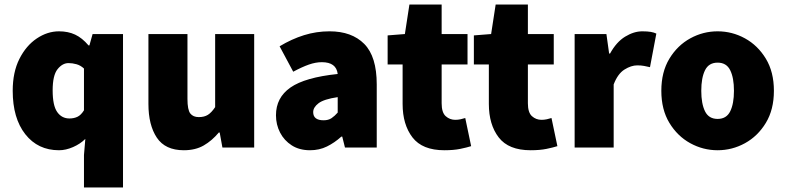

<svg xmlns="http://www.w3.org/2000/svg" viewBox="-20 -650 3462 846"><path d="M350 176V33L356 -38Q334 -16 302 -2Q270 12 240 12Q147 12 91.5 -58.5Q36 -129 36 -250Q36 -332 65.5 -390.5Q95 -449 142 -480.5Q189 -512 240 -512Q280 -512 311 -497.5Q342 -483 370 -450H374L388 -500H522V176ZM286 -128Q306 -128 321.5 -135.5Q337 -143 350 -164V-348Q335 -362 317 -367Q299 -372 282 -372Q255 -372 233.5 -345Q212 -318 212 -252Q212 -185 232 -156.5Q252 -128 286 -128Z M790 12Q708 12 671 -43.5Q634 -99 634 -192V-500H806V-214Q806 -166 818.5 -150Q831 -134 856 -134Q880 -134 896 -144Q912 -154 928 -178V-500H1100V0H960L948 -66H944Q914 -30 877.5 -9Q841 12 790 12Z M1346 12Q1299 12 1265.5 -9.5Q1232 -31 1214 -66Q1196 -101 1196 -142Q1196 -220 1260 -264.5Q1324 -309 1468 -324Q1462 -376 1398 -376Q1371 -376 1341 -365.5Q1311 -355 1272 -334L1212 -446Q1265 -478 1319.5 -495Q1374 -512 1432 -512Q1530 -512 1585 -456.5Q1640 -401 1640 -278V0H1500L1488 -48H1484Q1454 -21 1420.5 -4.5Q1387 12 1346 12ZM1406 -120Q1427 -120 1441 -129.5Q1455 -139 1468 -154V-222Q1407 -213 1383.5 -195Q1360 -177 1360 -156Q1360 -120 1406 -120Z M1938 12Q1841 12 1797.5 -44.5Q1754 -101 1754 -192V-366H1688V-494L1764 -500L1784 -630H1926V-500H2040V-366H1926V-195Q1926 -154 1944 -138Q1962 -122 1986 -122Q1998 -122 2009.5 -124.5Q2021 -127 2030 -130L2056 -6Q2037 0 2008 6Q1979 12 1938 12Z M2318 12Q2221 12 2177.5 -44.5Q2134 -101 2134 -192V-366H2068V-494L2144 -500L2164 -630H2306V-500H2420V-366H2306V-195Q2306 -154 2324 -138Q2342 -122 2366 -122Q2378 -122 2389.5 -124.5Q2401 -127 2410 -130L2436 -6Q2417 0 2388 6Q2359 12 2318 12Z M2512 0V-500H2652L2664 -414H2668Q2696 -465 2734.5 -488.5Q2773 -512 2810 -512Q2833 -512 2847.5 -509.5Q2862 -507 2872 -502L2844 -354Q2831 -357 2818 -359.5Q2805 -362 2788 -362Q2761 -362 2731.5 -343.5Q2702 -325 2684 -278V0Z M3142 12Q3078 12 3021.5 -19Q2965 -50 2929.5 -108.5Q2894 -167 2894 -250Q2894 -333 2929.5 -391.5Q2965 -450 3021.5 -481Q3078 -512 3142 -512Q3206 -512 3262.5 -481Q3319 -450 3354.5 -391.5Q3390 -333 3390 -250Q3390 -167 3354.5 -108.5Q3319 -50 3262.5 -19Q3206 12 3142 12ZM3142 -126Q3181 -126 3197.5 -159.5Q3214 -193 3214 -250Q3214 -307 3197.5 -340.5Q3181 -374 3142 -374Q3103 -374 3086.5 -340.5Q3070 -307 3070 -250Q3070 -193 3086.5 -159.5Q3103 -126 3142 -126Z"/></svg>

Font: Assistant ExtraBold
Style: Regular
Weight: 800
Designer: Hebrew By Ben Nathan, Latin by Paul Hunt
Version: Version 3.000